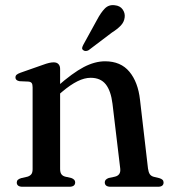

<svg xmlns="http://www.w3.org/2000/svg" viewBox="-20 -713 654 733"><path d="M209.5 -450V-68Q209.5 -54.5 214.5 -47.8Q219.5 -41 229.5 -38.5L252 -33.5Q267 -28 267 -17Q267 0 244.5 0H66Q55 0 49.5 -4.2Q44 -8.5 44 -16Q44 -22.5 48.2 -26.5Q52.5 -30.5 61 -33L85 -38.5Q94.5 -41.5 99.5 -47.8Q104.5 -54 104.5 -67.5V-379.5Q104.5 -391 101 -395.8Q97.5 -400.5 89 -401.5L54.5 -403Q46.5 -404.5 42.8 -408Q39 -411.5 39 -417Q39 -423.5 43.2 -427.5Q47.5 -431.5 58.5 -435.5L142.5 -465Q157.5 -470.5 167.2 -472.8Q177 -475 185 -475Q197 -475 203.2 -468.2Q209.5 -461.5 209.5 -450ZM195.5 -344 176.5 -363.5 198 -382.5Q257 -434.5 299.5 -456.8Q342 -479 381 -479Q441 -479 474 -439.2Q507 -399.5 514.5 -332L545 -69.5Q547 -55.5 551.8 -48.2Q556.5 -41 567 -38L588 -33Q596.5 -30.5 600.5 -26.5Q604.5 -22.5 604.5 -16Q604.5 -8.5 599.2 -4.2Q594 0 583 0H402.5Q380 0 380 -17Q380 -28 395 -33.5L418.5 -38.5Q429.5 -41 435 -48.5Q440.5 -56 439 -69.5L409.5 -316.5Q403.5 -366 383.8 -391Q364 -416 326 -416Q302.5 -416 275.8 -402.8Q249 -389.5 217 -362.5ZM350.5 -637.5Q365 -665 380.2 -680.5Q395.5 -696 418 -693Q438.5 -691 448.2 -677Q458 -663 456 -647Q454 -629 441.2 -615.5Q428.5 -602 407 -588.5L318.5 -521.5Q313.5 -518.5 307.5 -518.2Q301.5 -518 297 -522Q292.5 -526 293.8 -531.2Q295 -536.5 298 -542Z"/></svg>

Font: Fraunces 18pt
Style: Regular
Weight: 400
Version: Version 1.000;[b76b70a41]